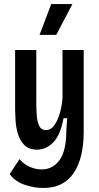

<svg xmlns="http://www.w3.org/2000/svg" viewBox="-20 -776 492 952"><path d="M195 156Q145 156 99 139Q53 122 28 87L77 13Q98 38 127 51Q156 64 186 64Q242 64 275.5 17.5Q309 -29 309 -131L313 -190H295Q280 -107 244.5 -70.5Q209 -34 164 -34Q123 -34 100.5 -57Q78 -80 68.5 -113.5Q59 -147 57 -179.5Q55 -212 55 -231V-528H160V-267Q160 -238 162 -206Q164 -174 174 -152.5Q184 -131 208 -131Q233 -131 250.5 -156.5Q268 -182 278 -219.5Q288 -257 290 -293V-528H395V-122Q395 7 345.5 81.5Q296 156 195 156ZM259 -603H176L234 -756H339Z"/></svg>

Font: Bricolage Grotesque 10pt Condensed Medium
Style: Regular
Weight: 500
Width: 3
Designer: Mathieu Triay
Foundry: Atelier Triay
Version: Version 1.000; ttfautohint (v1.8.4.7-5d5b);gftools[0.9.32]